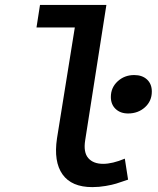

<svg xmlns="http://www.w3.org/2000/svg" viewBox="-20 -745 640 778"><path d="M354 13.2Q270 13.2 233.4 -38.3Q196.8 -89.8 210.9 -184.1L283.2 -633.8H127.9L142.1 -725.1H411.1L325.2 -176.8Q317.4 -127.9 337.6 -104.5Q357.9 -81.1 397.9 -81.1Q435.5 -81.1 485.8 -102.1L499 -17.1Q466.3 -5.9 450.7 -1Q435.1 3.9 408.2 8.5Q381.3 13.2 354 13.2ZM499 -285.2Q467.8 -285.2 448.5 -303.5Q429.2 -321.8 429.2 -352.1Q429.2 -390.1 456.8 -415.5Q484.4 -440.9 523.9 -440.9Q556.2 -440.9 575.7 -422.9Q595.2 -404.8 595.2 -374Q595.2 -335.4 567.4 -310.3Q539.6 -285.2 499 -285.2Z"/></svg>

Font: Office Code Pro Medium Italic
Style: Regular
Weight: 500
Italic angle: -9°
Designer: Nathan Rutzky & Paul D. Hunt
Foundry: Adobe Systems Incorporated
Version: Version 1.004;PS 001.004;hotconv 1.0.70;makeotf.lib2.5.58329